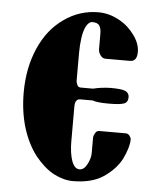

<svg xmlns="http://www.w3.org/2000/svg" viewBox="-50 -709 621 765"><g transform="rotate(5 260.0 -326.5)"><path d="M485 -173Q485 -142 463 -96Q442 -53 393 -19Q346 13 269 13Q233 13 192 -8Q172 -19 153.5 -35.5Q135 -52 118 -73Q84 -117 64 -180Q44 -245 44 -322Q44 -421 79 -500Q113 -578 176 -622Q238 -666 313 -666Q356 -666 396 -644Q416 -633 431.5 -619Q447 -605 459 -588Q483 -555 483 -522Q483 -484 455 -484H357Q345 -484 337 -495Q328 -507 328 -520V-581Q328 -602 321 -613Q314 -625 292 -625Q279 -625 268 -606Q263 -597 259.5 -584.5Q256 -572 254 -558Q252 -544 251 -529Q250 -514 250 -499V-388Q250 -379 255 -369Q259 -361 269 -361H318Q350 -369 387 -370Q433 -370 447 -363Q462 -356 462 -339Q462 -319 446 -313Q430 -307 385 -307Q338 -307 321 -314H271Q250 -314 250 -284V-146Q250 -97 261 -66Q272 -36 292 -36Q310 -36 322 -59Q335 -83 335 -105V-165Q335 -171 337 -176Q339 -181 342 -186Q347 -195 358 -195H463Q472 -195 478 -188Q485 -179 485 -173Z"/></g></svg>

Font: Shafarik
Style: Regular
Weight: 400
Version: Version 1.001; ttfautohint (v1.8.4.7-5d5b)